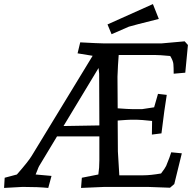

<svg xmlns="http://www.w3.org/2000/svg" viewBox="-26 -918 943 943"><path d="M732 -648H557Q553 -599 551 -541L552 -386Q606 -382 625 -382H672L731 -391L750 -457L793 -452L781 -372L767 -263L720 -257L721 -324Q664 -330 645 -330H617Q604 -330 552 -326L553 -174L560 -57H678Q713 -57 765 -66Q785 -92 790 -103Q809 -149 815 -170L867 -165L830 -14L809 4Q719 0 699 0H488L372 5L376 -45L457 -61Q462 -93 462 -130V-248H254L166 -102Q163 -97 157.5 -82Q152 -67 149 -61L227 -54L211 5Q163 0 85 0L-6 5L-3 -45L57 -61Q114 -126 130 -153L429 -644L355 -656L368 -710Q460 -705 479 -705H769L881 -715L897 -697L884 -561L827 -556Q827 -588 825.5 -604Q824 -620 810 -643Q757 -648 732 -648ZM286 -299 462 -302 461 -556 458 -584ZM725 -898 754 -825Q626 -793 607 -787L522 -750L502 -798Z"/></svg>

Font: Andada
Style: Italic
Weight: 400
Italic angle: -8.29999°
Designer: Carolina Giovagnoli
Foundry: Carolina Giovagnoli
Version: Version 1.003